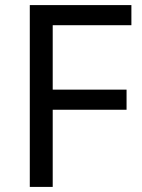

<svg xmlns="http://www.w3.org/2000/svg" viewBox="-20 -734 559 754"><path d="M187 0H97V-714H496V-635H187V-382H477V-303H187Z"/></svg>

Font: ukannada85
Style: Book
Weight: 400
Designer: Jelle Bosma - Monotype Design Team
Foundry: Monotype Imaging Inc.
Version: Version 2.003